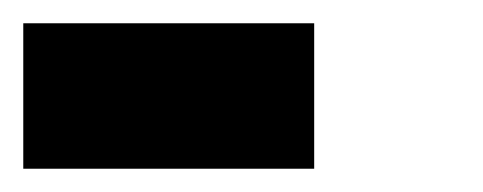

<svg xmlns="http://www.w3.org/2000/svg" viewBox="-20 -645 415 165"><path d="M0 -500H250V-625H0Z"/></svg>

Font: Faithful 32x
Style: Bold
Weight: 400
Foundry: Faithful Resource Pack
Version: Version 1.0; January 27, 2023